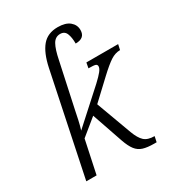

<svg xmlns="http://www.w3.org/2000/svg" viewBox="-185 -881 914 1000"><g transform="rotate(-30 272.0 -381.5)"><path d="M448 7Q407 7 381.5 -1Q356 -9 339.5 -30.5Q323 -52 309 -92L245 -278L147 -198L105 0H43L170 -610Q187 -690 220.5 -730Q254 -770 315 -770Q362 -770 386.5 -749.5Q411 -729 411 -698Q411 -649 354 -649Q354 -686 344.5 -709.5Q335 -733 308 -733Q279 -733 263 -705Q247 -677 235 -617L178 -352Q173 -327 166.5 -297Q160 -267 152 -242L342 -414Q372 -442 385 -458.5Q398 -475 398 -487Q398 -497 389 -500.5Q380 -504 347 -504L353 -536H544L537 -504Q508 -504 480 -486Q452 -468 404 -423L293 -319L371 -107Q387 -64 407.5 -45Q428 -26 469 -26L462 7Z"/></g></svg>

Font: Noto Serif SemiCondensed Light
Style: Italic
Weight: 300
Width: 4
Italic angle: -12°
Designer: Monotype Design Team
Foundry: Monotype Imaging Inc.
Version: Version 2.013; ttfautohint (v1.8.4.7-5d5b)